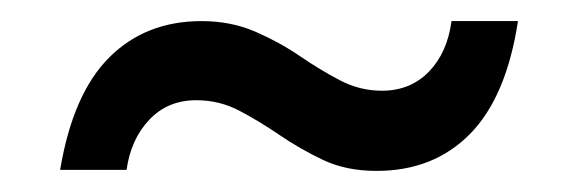

<svg xmlns="http://www.w3.org/2000/svg" viewBox="-20 -411 548 182"><path d="M337 -249Q308 -249 286 -259.5Q264 -270 245 -283Q226 -296 207 -306Q188 -316 166 -316Q139 -316 121.5 -297.5Q104 -279 100 -250H37Q49 -322 83.5 -356.5Q118 -391 171 -391Q199 -391 222 -381Q245 -371 264 -358Q283 -345 302 -335Q321 -325 342 -325Q369 -325 386.5 -343Q404 -361 408 -391H471Q460 -319 425.5 -284Q391 -249 337 -249Z"/></svg>

Font: Firefly Display
Style: Regular
Weight: 400
Designer: Colophon Foundry, Jonny Pinhorn
Foundry: Colophon Foundry
Version: Version 1.200; ttfautohint (v1.8.3)